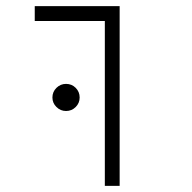

<svg xmlns="http://www.w3.org/2000/svg" viewBox="-20 -606 626 626"><path d="M321.8 0V-537.6H93.3V-585.9H370.1V0ZM195.3 -244.1Q177.2 -244.1 164.1 -257.1Q150.9 -270 150.9 -288.1Q150.9 -306.6 164.1 -319.6Q177.2 -332.5 195.3 -332.5Q213.9 -332.5 226.8 -319.6Q239.7 -306.6 239.7 -288.1Q239.7 -270 226.8 -257.1Q213.9 -244.1 195.3 -244.1Z"/></svg>

Font: Cascadia Code ExtraLight
Style: Regular
Weight: 200
Monospace: yes
Designer: Aaron Bell
Foundry: Saja Typeworks
Version: Version 2407.024; ttfautohint (v1.8.4)